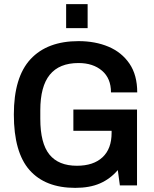

<svg xmlns="http://www.w3.org/2000/svg" viewBox="-20 -897 744 929"><path d="M300 -761V-877H404V-761ZM344 12Q199 12 123 -74Q47 -160 47 -343Q47 -524 128 -611Q209 -698 360 -698Q441 -698 505 -671Q569 -644 606.5 -589Q644 -534 644 -450H517Q517 -518 473.5 -555Q430 -592 360 -592Q267 -592 221 -535.5Q175 -479 175 -363V-322Q175 -204 219 -149.5Q263 -95 352 -95Q432 -95 476 -136Q520 -177 520 -254V-264H335V-367H643V0H560L550 -74Q513 -31 463.5 -9.5Q414 12 344 12Z"/></svg>

Font: Archivo SemiCondensed SemiBold
Style: Regular
Weight: 600
Width: 4
Designer: Hector Gatti
Foundry: Omnibus-Type
Version: Version 2.001; ttfautohint (v1.8.3)